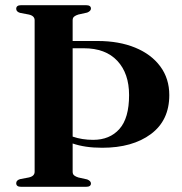

<svg xmlns="http://www.w3.org/2000/svg" viewBox="-20 -720 702 740"><path d="M260 -58Q260 -48.5 266 -43.8Q272 -39 282 -36L316 -28.5Q330.5 -22.5 330.5 -13Q330.5 0 311.5 0H61.5Q42.5 0 42.5 -14Q42.5 -25 57 -29.5L91 -36Q113.5 -41 113.5 -58V-642Q113.5 -659 91 -664L57 -670.5Q42.5 -675 42.5 -686Q42.5 -700 61.5 -700H311.5Q330.5 -700 330.5 -687Q330.5 -677.5 316 -671.5L282 -664Q272 -661 266 -656.2Q260 -651.5 260 -642V-562H356.5Q438.5 -562 500.8 -536.5Q563 -511 597.8 -464Q632.5 -417 632.5 -353.5Q632.5 -256 561.5 -203.2Q490.5 -150.5 374 -150.5Q339 -150.5 311 -154.8Q283 -159 260 -167ZM303 -534H260V-193.5Q296 -181 339 -181Q403 -181 440.2 -222.8Q477.5 -264.5 477.5 -353.5Q477.5 -437 432.2 -485.5Q387 -534 303 -534Z"/></svg>

Font: Fraunces 72pt S000 SemiBold
Style: Regular
Weight: 600
Version: Version 1.000; ttfautohint (v1.8.3)